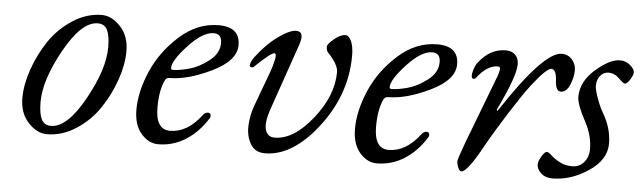

<svg xmlns="http://www.w3.org/2000/svg" viewBox="-37 -533 2220 665"><g transform="rotate(5 1073.5 -201.0)"><path d="M390 -296Q390 -250 371.5 -196.5Q353 -143 321.5 -96Q290 -49 241.5 -17.5Q193 14 140 14Q106 14 75.5 -18.5Q45 -51 45 -104Q45 -150 63.5 -203.5Q82 -257 113.5 -304Q145 -351 193.5 -382.5Q242 -414 295 -414Q329 -414 359.5 -381.5Q390 -349 390 -296ZM326 -304Q326 -344 316.5 -364Q307 -384 283 -384Q227 -384 168 -278Q109 -172 109 -96Q109 -56 118.5 -36Q128 -16 152 -16Q208 -16 267 -122Q326 -228 326 -304Z M527 15Q494 15 468 -15Q442 -45 442 -98Q442 -161 473 -232.5Q504 -304 565.5 -359Q627 -414 701 -414Q775 -414 775 -351Q775 -297 692.5 -257Q610 -217 546 -217Q536 -217 531 -207Q514 -171 514 -112Q514 -35 564 -35Q624 -35 672 -98Q680 -109 690 -109Q700 -109 700 -99Q700 -94 698 -91Q667 -41 623 -13Q579 15 527 15ZM686 -385Q648 -385 598.5 -331.5Q549 -278 549 -252Q549 -246 556 -246Q577 -246 611 -255Q645 -264 679.5 -290.5Q714 -317 714 -353Q714 -385 686 -385Z M902 -133Q888 -89 895.5 -66Q903 -43 927 -43Q993 -43 1058 -124.5Q1123 -206 1123 -288Q1123 -314 1086 -353Q1080 -359 1080 -373Q1080 -381 1101.5 -399.5Q1123 -418 1141 -418Q1153 -418 1161.5 -399.5Q1170 -381 1170 -349Q1170 -203 1067 -81Q986 14 898 14Q864 14 848 -13Q832 -40 833.5 -77Q835 -114 849 -151L893 -270Q897 -281 899.5 -290Q902 -299 904.5 -310Q907 -321 906.5 -327.5Q906 -334 901 -334Q889 -334 833 -280Q831 -278 825.5 -279Q820 -280 820 -283Q820 -297 832 -313Q868 -361 907.5 -389.5Q947 -418 970 -418Q1000 -418 985 -373Z M1287 15Q1254 15 1228 -15Q1202 -45 1202 -98Q1202 -161 1233 -232.5Q1264 -304 1325.5 -359Q1387 -414 1461 -414Q1535 -414 1535 -351Q1535 -297 1452.5 -257Q1370 -217 1306 -217Q1296 -217 1291 -207Q1274 -171 1274 -112Q1274 -35 1324 -35Q1384 -35 1432 -98Q1440 -109 1450 -109Q1460 -109 1460 -99Q1460 -94 1458 -91Q1427 -41 1383 -13Q1339 15 1287 15ZM1446 -385Q1408 -385 1358.5 -331.5Q1309 -278 1309 -252Q1309 -246 1316 -246Q1337 -246 1371 -255Q1405 -264 1439.5 -290.5Q1474 -317 1474 -353Q1474 -385 1446 -385Z M1794 -298Q1770 -267 1726.5 -198.5Q1683 -130 1654 -78Q1602 17 1582 17Q1575 17 1570 5Q1565 -7 1565 -17Q1565 -24 1587 -84L1674 -312Q1679 -324 1681 -331.5Q1683 -339 1684 -345Q1685 -351 1683 -353.5Q1681 -356 1676 -356Q1639 -356 1604 -310Q1600 -305 1595 -306Q1590 -307 1589 -314Q1588 -323 1593.5 -339.5Q1599 -356 1606 -364Q1645 -414 1699 -414Q1720 -414 1732 -402Q1744 -390 1744 -369Q1744 -328 1688 -212Q1684 -205 1686.5 -203.5Q1689 -202 1692 -208Q1831 -419 1893 -419Q1915 -419 1929 -403Q1943 -387 1943 -366Q1943 -341 1931.5 -314.5Q1920 -288 1901 -288Q1883 -288 1881 -323Q1879 -364 1862 -364Q1845 -364 1794 -298Z M2096 -414Q2117 -414 2132 -400.5Q2147 -387 2147 -377Q2147 -367 2137 -351Q2127 -335 2119 -335Q2114 -335 2097.5 -351.5Q2081 -368 2060 -368Q2043 -368 2031.5 -354Q2020 -340 2020 -319Q2020 -306 2030.5 -276.5Q2041 -247 2053 -227Q2083 -176 2083 -123Q2083 -67 2022.5 -26.5Q1962 14 1897 14Q1873 14 1858 0Q1843 -14 1843 -30Q1843 -41 1853.5 -58.5Q1864 -76 1871 -76Q1877 -76 1888 -65.5Q1899 -55 1918 -44.5Q1937 -34 1962 -34Q1987 -34 2002.5 -51.5Q2018 -69 2019 -94Q2020 -143 1995 -190Q1963 -249 1963 -275Q1963 -329 2012 -371.5Q2061 -414 2096 -414Z"/></g></svg>

Font: EB Garamond 12
Style: Italic
Weight: 400
Italic angle: -17°
Version: Version 0.016; ttfautohint (v1.8.4)